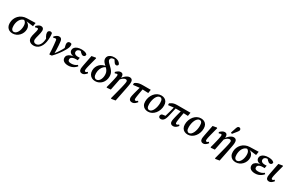

<svg xmlns="http://www.w3.org/2000/svg" viewBox="244 -2659 7182 4730"><g transform="rotate(30 3834.5 -293.5)"><path d="M216 14Q164 14 122.5 -7.5Q81 -29 57 -71.5Q33 -114 33 -177Q33 -240 55 -295.5Q77 -351 117.5 -393.5Q158 -436 214 -461Q270 -486 337 -488L585 -495L569 -394L350 -422H323Q288 -419 260.5 -404.5Q233 -390 212 -365.5Q191 -341 176.5 -309.5Q162 -278 154.5 -241Q147 -204 147 -164Q147 -97 168.5 -66Q190 -35 226 -35Q257 -35 283 -55Q309 -75 328.5 -109.5Q348 -144 358.5 -187.5Q369 -231 369 -278Q369 -316 361 -344.5Q353 -373 336 -392.5Q319 -412 293 -422L324 -434Q370 -425 404.5 -400Q439 -375 458.5 -338Q478 -301 478 -255Q478 -201 457.5 -152.5Q437 -104 401.5 -66.5Q366 -29 318 -7.5Q270 14 216 14Z M814 14Q774 14 739 -0.5Q704 -15 682.5 -45.5Q661 -76 661 -123Q661 -151 668.5 -186.5Q676 -222 686.5 -258Q697 -294 704.5 -326Q712 -358 712 -379Q712 -395 705.5 -402.5Q699 -410 685 -410Q674 -410 660.5 -406Q647 -402 629 -394L613 -426Q653 -465 682.5 -481.5Q712 -498 744 -498Q783 -498 803.5 -475Q824 -452 824 -410Q824 -380 815.5 -341Q807 -302 796.5 -261.5Q786 -221 777.5 -186.5Q769 -152 769 -129Q769 -91 790.5 -69.5Q812 -48 850 -48Q881 -48 908.5 -64.5Q936 -81 957 -114.5Q978 -148 990 -197Q1002 -246 1002 -311Q1002 -330 1001 -347Q1000 -364 999 -383L1030 -350L1021 -258Q992 -302 975.5 -332Q959 -362 952 -385.5Q945 -409 945 -432Q945 -465 966 -482Q987 -499 1015 -499Q1029 -498 1040 -492.5Q1051 -487 1058 -479Q1063 -457 1065 -431.5Q1067 -406 1067 -361Q1067 -293 1056 -235Q1045 -177 1023.5 -131Q1002 -85 971 -52.5Q940 -20 900.5 -3Q861 14 814 14Z M1263 0Q1261 -71 1256.5 -135Q1252 -199 1246.5 -257Q1241 -315 1234 -367Q1233 -384 1228.5 -393.5Q1224 -403 1217 -407Q1210 -411 1200 -411Q1188 -411 1175 -407Q1162 -403 1146 -395L1129 -426Q1169 -465 1198 -482Q1227 -499 1259 -499Q1284 -499 1301.5 -489Q1319 -479 1329.5 -458.5Q1340 -438 1344 -406Q1350 -359 1354 -303.5Q1358 -248 1360 -188.5Q1362 -129 1361 -69H1349Q1376 -101 1399 -133Q1422 -165 1442.5 -196.5Q1463 -228 1481.5 -261Q1500 -294 1518 -328Q1525 -341 1530.5 -352.5Q1536 -364 1540 -375L1520 -288L1504 -360Q1500 -377 1496 -393.5Q1492 -410 1492 -425Q1492 -465 1511.5 -484Q1531 -503 1561 -503Q1578 -503 1589.5 -498.5Q1601 -494 1607 -490Q1611 -483 1612.5 -472.5Q1614 -462 1614 -449Q1615 -420 1603 -385.5Q1591 -351 1564 -304Q1544 -269 1519 -230.5Q1494 -192 1464 -152Q1434 -112 1401 -73Q1368 -34 1333 1L1273 8Z M1799 14Q1747 14 1708 -0.5Q1669 -15 1647.5 -43Q1626 -71 1626 -112Q1626 -154 1653.5 -185Q1681 -216 1727.5 -233Q1774 -250 1830 -250L1828 -247Q1782 -250 1749 -263.5Q1716 -277 1698 -301.5Q1680 -326 1680 -359Q1680 -401 1707 -432.5Q1734 -464 1782.5 -481.5Q1831 -499 1894 -499Q1938 -499 1971 -492Q2004 -485 2026 -472.5Q2048 -460 2059 -442Q2058 -412 2041 -396Q2024 -380 1999 -380Q1979 -380 1960 -391.5Q1941 -403 1922 -423L1878 -471H1971L1974 -448Q1954 -453 1937 -454Q1920 -455 1900 -455Q1867 -455 1842 -445Q1817 -435 1803.5 -416.5Q1790 -398 1790 -370Q1790 -347 1803.5 -330Q1817 -313 1841.5 -304Q1866 -295 1899 -295Q1919 -295 1929.5 -295.5Q1940 -296 1957 -297L1943 -219Q1934 -220 1921 -220Q1908 -220 1894 -220Q1847 -220 1814 -209.5Q1781 -199 1763.5 -179.5Q1746 -160 1746 -134Q1746 -98 1770 -82.5Q1794 -67 1840 -67Q1891 -67 1930.5 -81Q1970 -95 2006 -123L2030 -96Q2003 -63 1968.5 -38.5Q1934 -14 1891.5 0Q1849 14 1799 14Z M2197 14Q2157 14 2134.5 -10Q2112 -34 2112 -78Q2112 -87 2113.5 -100Q2115 -113 2118 -133.5Q2121 -154 2126.5 -184Q2132 -214 2141 -258L2184 -478L2298 -498L2311 -486L2278 -362Q2266 -317 2257 -281Q2248 -245 2241 -217Q2234 -189 2230 -168Q2226 -147 2224 -131Q2222 -115 2222 -103Q2222 -85 2229 -76Q2236 -67 2250 -67Q2263 -67 2275 -75Q2287 -83 2301 -96L2324 -67Q2293 -27 2261.5 -6.5Q2230 14 2197 14Z M2569 14Q2510 14 2466.5 -11Q2423 -36 2400 -80.5Q2377 -125 2377 -180Q2377 -236 2397 -283Q2417 -330 2451.5 -365Q2486 -400 2531 -420Q2576 -440 2626 -441L2630 -451L2661 -425Q2620 -421 2581 -387.5Q2542 -354 2517 -298Q2492 -242 2492 -169Q2492 -103 2515.5 -69Q2539 -35 2577 -35Q2605 -35 2629 -51Q2653 -67 2670 -94Q2687 -121 2697 -158Q2707 -195 2707 -236Q2707 -275 2698 -307Q2689 -339 2669.5 -367.5Q2650 -396 2619 -423Q2580 -458 2554.5 -486Q2529 -514 2517.5 -540Q2506 -566 2506 -596Q2506 -636 2528.5 -667Q2551 -698 2592.5 -715.5Q2634 -733 2690 -733Q2738 -733 2775.5 -720Q2813 -707 2838 -683.5Q2863 -660 2873 -631Q2869 -609 2855 -597Q2841 -585 2822 -585Q2802 -585 2785.5 -597Q2769 -609 2754 -633L2703 -712L2765 -706L2783 -664Q2769 -675 2756.5 -680.5Q2744 -686 2731 -688Q2718 -690 2703 -690Q2671 -690 2650 -681Q2629 -672 2619 -656Q2609 -640 2609 -618Q2609 -602 2617 -586Q2625 -570 2646 -547.5Q2667 -525 2705 -490Q2746 -452 2772.5 -417Q2799 -382 2811 -345Q2823 -308 2823 -265Q2823 -206 2804 -155Q2785 -104 2750.5 -66.5Q2716 -29 2669.5 -7.5Q2623 14 2569 14Z M2890 -2Q2907 -64 2919 -111.5Q2931 -159 2940 -197Q2949 -235 2956.5 -268.5Q2964 -302 2970 -336Q2975 -362 2975 -378Q2975 -394 2969.5 -402.5Q2964 -411 2951 -411Q2936 -411 2924 -406.5Q2912 -402 2894 -394L2877 -426Q2917 -465 2947 -482Q2977 -499 3010 -499Q3042 -499 3060.5 -482Q3079 -465 3083.5 -431.5Q3088 -398 3079 -347L3010 -1L2904 9ZM3120 180 3176 -36Q3198 -121 3212 -177Q3226 -233 3233 -268Q3240 -303 3243.5 -323.5Q3247 -344 3247 -360Q3247 -382 3235 -394Q3223 -406 3202 -406Q3181 -406 3158.5 -395.5Q3136 -385 3112 -364.5Q3088 -344 3061 -313L3053 -358H3069Q3102 -404 3135 -435Q3168 -466 3200.5 -482.5Q3233 -499 3263 -499Q3293 -499 3312.5 -487.5Q3332 -476 3341.5 -455Q3351 -434 3351 -404Q3351 -390 3350.5 -374.5Q3350 -359 3347 -339Q3344 -319 3339 -290.5Q3334 -262 3326 -220.5Q3318 -179 3306 -120L3247 173L3135 192Z M3425 -374 3422 -424Q3452 -447 3482 -461Q3512 -475 3550.5 -481.5Q3589 -488 3644 -488H3865L3851 -388L3654 -396H3617ZM3615 14Q3574 14 3551 -8Q3528 -30 3528 -70Q3528 -82 3530 -98Q3532 -114 3537 -139Q3542 -164 3552 -202.5Q3562 -241 3577.5 -297.5Q3593 -354 3615 -433L3693 -435Q3680 -360 3670.5 -308Q3661 -256 3655.5 -221.5Q3650 -187 3647 -165.5Q3644 -144 3643 -131Q3642 -118 3642 -108Q3642 -86 3649.5 -76.5Q3657 -67 3671 -67Q3685 -67 3699 -75Q3713 -83 3730 -98L3752 -69Q3730 -41 3708 -22.5Q3686 -4 3663 5Q3640 14 3615 14Z M4071 14Q4020 14 3978.5 -6.5Q3937 -27 3913 -69Q3889 -111 3889 -172Q3889 -238 3910 -296.5Q3931 -355 3968.5 -401Q4006 -447 4056.5 -473Q4107 -499 4165 -499Q4217 -499 4257.5 -478Q4298 -457 4321 -416Q4344 -375 4344 -313Q4344 -249 4323.5 -190Q4303 -131 4265.5 -85Q4228 -39 4178.5 -12.5Q4129 14 4071 14ZM4081 -35Q4114 -35 4141 -60Q4168 -85 4187.5 -126.5Q4207 -168 4217.5 -218.5Q4228 -269 4228 -321Q4228 -392 4208 -420.5Q4188 -449 4155 -449Q4122 -449 4094.5 -425Q4067 -401 4047 -360.5Q4027 -320 4016 -269Q4005 -218 4005 -164Q4005 -93 4026.5 -64Q4048 -35 4081 -35Z M4435 14Q4405 14 4388.5 -1Q4372 -16 4372 -42Q4372 -61 4382 -75.5Q4392 -90 4405 -100Q4433 -106 4466.5 -110Q4500 -114 4533 -117L4526 -87L4489 -79Q4502 -124 4515 -169Q4528 -214 4540.5 -258.5Q4553 -303 4564 -348Q4575 -393 4585 -438L4635 -437Q4623 -382 4613 -338.5Q4603 -295 4595 -259Q4587 -223 4579.5 -190.5Q4572 -158 4564 -127Q4552 -80 4533.5 -48.5Q4515 -17 4490.5 -1.5Q4466 14 4435 14ZM4422 -374 4420 -424Q4450 -445 4477 -459.5Q4504 -474 4539.5 -481Q4575 -488 4626 -488H4995L4979 -388L4815 -396H4597ZM4784 14Q4744 14 4721 -8.5Q4698 -31 4698 -71Q4698 -82 4699.5 -98.5Q4701 -115 4706.5 -141Q4712 -167 4721 -206Q4730 -245 4745 -301.5Q4760 -358 4781 -436L4861 -434Q4847 -358 4838 -305.5Q4829 -253 4824 -219.5Q4819 -186 4816.5 -165.5Q4814 -145 4813 -132Q4812 -119 4812 -108Q4812 -86 4819 -76.5Q4826 -67 4841 -67Q4854 -67 4868 -75Q4882 -83 4899 -98L4921 -69Q4900 -41 4877.5 -22.5Q4855 -4 4832 5Q4809 14 4784 14Z M5200 14Q5149 14 5107.5 -6.5Q5066 -27 5042 -69Q5018 -111 5018 -172Q5018 -238 5039 -296.5Q5060 -355 5097.5 -401Q5135 -447 5185.5 -473Q5236 -499 5294 -499Q5346 -499 5386.5 -478Q5427 -457 5450 -416Q5473 -375 5473 -313Q5473 -249 5452.5 -190Q5432 -131 5394.5 -85Q5357 -39 5307.5 -12.5Q5258 14 5200 14ZM5210 -35Q5243 -35 5270 -60Q5297 -85 5316.5 -126.5Q5336 -168 5346.5 -218.5Q5357 -269 5357 -321Q5357 -392 5337 -420.5Q5317 -449 5284 -449Q5251 -449 5223.5 -425Q5196 -401 5176 -360.5Q5156 -320 5145 -269Q5134 -218 5134 -164Q5134 -93 5155.5 -64Q5177 -35 5210 -35Z M5642 14Q5602 14 5579.5 -10Q5557 -34 5557 -78Q5557 -87 5558.5 -100Q5560 -113 5563 -133.5Q5566 -154 5571.5 -184Q5577 -214 5586 -258L5629 -478L5743 -498L5756 -486L5723 -362Q5711 -317 5702 -281Q5693 -245 5686 -217Q5679 -189 5675 -168Q5671 -147 5669 -131Q5667 -115 5667 -103Q5667 -85 5674 -76Q5681 -67 5695 -67Q5708 -67 5720 -75Q5732 -83 5746 -96L5769 -67Q5738 -27 5706.5 -6.5Q5675 14 5642 14Z M5849 -2Q5866 -64 5878 -111.5Q5890 -159 5899 -197Q5908 -235 5915.5 -268.5Q5923 -302 5929 -336Q5934 -362 5934 -378Q5934 -394 5928.5 -402.5Q5923 -411 5910 -411Q5895 -411 5883 -406.5Q5871 -402 5853 -394L5836 -426Q5876 -465 5906 -482Q5936 -499 5969 -499Q6001 -499 6019.5 -482Q6038 -465 6042.5 -431.5Q6047 -398 6038 -347L5969 -1L5863 9ZM6079 180 6135 -36Q6157 -121 6171 -177Q6185 -233 6192 -268Q6199 -303 6202.5 -323.5Q6206 -344 6206 -360Q6206 -382 6194 -394Q6182 -406 6161 -406Q6140 -406 6117.5 -395.5Q6095 -385 6071 -364.5Q6047 -344 6020 -313L6012 -358H6028Q6061 -404 6094 -435Q6127 -466 6159.5 -482.5Q6192 -499 6222 -499Q6252 -499 6271.5 -487.5Q6291 -476 6300.5 -455Q6310 -434 6310 -404Q6310 -390 6309.5 -374.5Q6309 -359 6306 -339Q6303 -319 6298 -290.5Q6293 -262 6285 -220.5Q6277 -179 6265 -120L6206 173L6094 192ZM6103 -564Q6116 -603 6129 -643Q6142 -683 6155 -721Q6162 -743 6171 -755.5Q6180 -768 6191 -773.5Q6202 -779 6214 -779Q6236 -779 6250.5 -765.5Q6265 -752 6265 -731Q6265 -714 6257 -699Q6249 -684 6232 -663Q6209 -633 6185 -604.5Q6161 -576 6138 -546Z M6562 14Q6510 14 6468.5 -7.5Q6427 -29 6403 -71.5Q6379 -114 6379 -177Q6379 -240 6401 -295.5Q6423 -351 6463.5 -393.5Q6504 -436 6560 -461Q6616 -486 6683 -488L6931 -495L6915 -394L6696 -422H6669Q6634 -419 6606.5 -404.5Q6579 -390 6558 -365.5Q6537 -341 6522.5 -309.5Q6508 -278 6500.5 -241Q6493 -204 6493 -164Q6493 -97 6514.5 -66Q6536 -35 6572 -35Q6603 -35 6629 -55Q6655 -75 6674.5 -109.5Q6694 -144 6704.5 -187.5Q6715 -231 6715 -278Q6715 -316 6707 -344.5Q6699 -373 6682 -392.5Q6665 -412 6639 -422L6670 -434Q6716 -425 6750.5 -400Q6785 -375 6804.5 -338Q6824 -301 6824 -255Q6824 -201 6803.5 -152.5Q6783 -104 6747.5 -66.5Q6712 -29 6664 -7.5Q6616 14 6562 14Z M7115 14Q7063 14 7024 -0.5Q6985 -15 6963.5 -43Q6942 -71 6942 -112Q6942 -154 6969.5 -185Q6997 -216 7043.5 -233Q7090 -250 7146 -250L7144 -247Q7098 -250 7065 -263.5Q7032 -277 7014 -301.5Q6996 -326 6996 -359Q6996 -401 7023 -432.5Q7050 -464 7098.5 -481.5Q7147 -499 7210 -499Q7254 -499 7287 -492Q7320 -485 7342 -472.5Q7364 -460 7375 -442Q7374 -412 7357 -396Q7340 -380 7315 -380Q7295 -380 7276 -391.5Q7257 -403 7238 -423L7194 -471H7287L7290 -448Q7270 -453 7253 -454Q7236 -455 7216 -455Q7183 -455 7158 -445Q7133 -435 7119.5 -416.5Q7106 -398 7106 -370Q7106 -347 7119.5 -330Q7133 -313 7157.5 -304Q7182 -295 7215 -295Q7235 -295 7245.5 -295.5Q7256 -296 7273 -297L7259 -219Q7250 -220 7237 -220Q7224 -220 7210 -220Q7163 -220 7130 -209.5Q7097 -199 7079.5 -179.5Q7062 -160 7062 -134Q7062 -98 7086 -82.5Q7110 -67 7156 -67Q7207 -67 7246.5 -81Q7286 -95 7322 -123L7346 -96Q7319 -63 7284.5 -38.5Q7250 -14 7207.5 0Q7165 14 7115 14Z M7513 14Q7473 14 7450.5 -10Q7428 -34 7428 -78Q7428 -87 7429.5 -100Q7431 -113 7434 -133.5Q7437 -154 7442.5 -184Q7448 -214 7457 -258L7500 -478L7614 -498L7627 -486L7594 -362Q7582 -317 7573 -281Q7564 -245 7557 -217Q7550 -189 7546 -168Q7542 -147 7540 -131Q7538 -115 7538 -103Q7538 -85 7545 -76Q7552 -67 7566 -67Q7579 -67 7591 -75Q7603 -83 7617 -96L7640 -67Q7609 -27 7577.5 -6.5Q7546 14 7513 14Z"/></g></svg>

Font: Source Serif 4 18pt SemiBold
Style: Italic
Weight: 600
Italic angle: -12°
Designer: Frank Grießhammer
Foundry: Adobe Systems Incorporated
Version: Version 4.004;hotconv 1.0.116;makeotfexe 2.5.65601